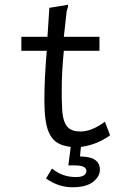

<svg xmlns="http://www.w3.org/2000/svg" viewBox="-20 -612 540 809"><path d="M344 109Q344 85 297 85H268L278 7Q246 3 225 -8.5Q204 -20 191 -43.5Q178 -67 172.5 -103Q167 -139 167 -193Q167 -235 169.5 -286.5Q172 -338 177 -398H70V-457H180L188 -579L267 -592Q267 -583 264.5 -576Q262 -569 261 -565L249 -457H399V-398H249Q240 -309 240 -231Q240 -183 242 -150Q244 -117 252.5 -96.5Q261 -76 277 -67Q293 -58 320 -58Q366 -58 422 -99L444 -42Q386 -1 321 7L317 47L333 48Q401 53 401 103Q401 131 372.5 154Q344 177 285 177Q226 177 174 140L199 98Q242 134 299 134Q324 134 334 126.5Q344 119 344 109Z"/></svg>

Font: InconsolataGo
Style: Regular
Weight: 400
Designer: Raph Levien, Kirill Tkachev
Foundry: Cyreal
Version: Version 1.013